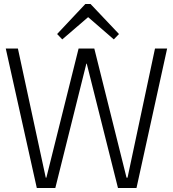

<svg xmlns="http://www.w3.org/2000/svg" viewBox="-20 -944 869 965"><path d="M9 -700H70L210 -51H213L375 -700H454L616 -51H621L759 -700H820L666 1H573L416 -624H414L258 1H165ZM267 -773 409 -924H435L578 -773L552 -746L410 -869H436L293 -746Z"/></svg>

Font: Pathway Extreme 28pt ExtraLight
Style: Regular
Weight: 250
Designer: Eduardo Rodriguez Tunni
Foundry: Eduardo Rodriguez Tunni
Version: Version 1.001;gftools[0.9.26]